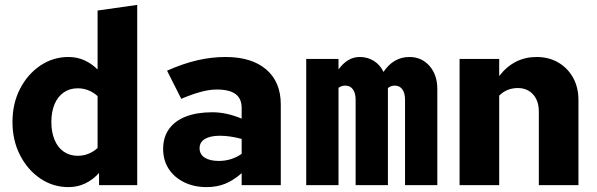

<svg xmlns="http://www.w3.org/2000/svg" viewBox="-20 -757 2440 785"><path d="M260 8Q197 8 145 -27Q93 -62 62 -122.5Q31 -183 31 -258Q31 -334 62 -394Q93 -454 145 -489Q197 -524 260 -524Q295 -524 325 -510.5Q355 -497 379 -473V-714L541 -737V0H385V-50Q360 -22 328.5 -7Q297 8 260 8ZM298 -120Q321 -120 342 -128.5Q363 -137 379 -152V-364Q363 -379 342 -387.5Q321 -396 298 -396Q265 -396 240.5 -379Q216 -362 203 -331Q190 -300 190 -258Q190 -217 203 -185.5Q216 -154 240.5 -137Q265 -120 298 -120Z M825 8Q773 8 732.5 -12Q692 -32 669.5 -67Q647 -102 647 -148Q647 -196 671 -229.5Q695 -263 740 -280.5Q785 -298 848 -298Q876 -298 905 -292Q934 -286 968 -272V-316Q968 -354 943 -372.5Q918 -391 866 -391Q837 -391 801.5 -381.5Q766 -372 721 -353L663 -468Q728 -497 786.5 -510.5Q845 -524 902 -524Q1009 -524 1068.5 -473Q1128 -422 1128 -330V0H968V-49Q934 -19 900 -5.5Q866 8 825 8ZM796 -151Q796 -126 817 -112.5Q838 -99 875 -99Q901 -99 924.5 -106.5Q948 -114 968 -128V-189Q946 -195 923.5 -198.5Q901 -202 879 -202Q840 -202 818 -189Q796 -176 796 -151Z M1232 0V-516H1364V-473Q1382 -498 1403.5 -511Q1425 -524 1451 -524Q1483 -524 1508.5 -508Q1534 -492 1548 -463Q1568 -493 1594.5 -508.5Q1621 -524 1654 -524Q1704 -524 1736 -487.5Q1768 -451 1768 -393V0H1636V-350Q1636 -376 1625 -391.5Q1614 -407 1594 -407Q1586 -407 1579 -404.5Q1572 -402 1566 -397Q1566 -394 1566 -390.5Q1566 -387 1566 -383V0H1434V-350Q1434 -376 1423 -391.5Q1412 -407 1392 -407Q1385 -407 1378 -405Q1371 -403 1364 -398V0Z M1859 0V-516H2021V-446Q2081 -524 2174 -524Q2224 -524 2262.5 -501.5Q2301 -479 2323 -439.5Q2345 -400 2345 -348V0H2183V-301Q2183 -345 2159.5 -371Q2136 -397 2097 -397Q2075 -397 2056 -389.5Q2037 -382 2021 -366V0Z"/></svg>

Font: Red Hat Mono VF Light
Style: Regular
Weight: 300
Monospace: yes
Designer: Pentagram, MCKL
Foundry: Pentagram, MCKL
Version: Version 1.023